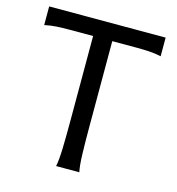

<svg xmlns="http://www.w3.org/2000/svg" viewBox="-106 -805 830 898"><g transform="rotate(15 309.0 -356.5)"><path d="M585.9 -712.9V-622.6Q556.6 -628.9 528.1 -630.6Q499.5 -632.3 466.3 -632.3H349.1V-212.4Q349.1 -140.1 350.8 -84.7Q352.5 -29.3 358.9 0H246.6Q252.9 -29.3 254.6 -84.7Q256.3 -140.1 256.3 -212.4V-632.3H141.6Q108.9 -632.3 80.1 -630.6Q51.3 -628.9 22 -622.6V-712.9Z"/></g></svg>

Font: Andika
Style: Regular
Weight: 400
Designer: Victor Gaultney, Annie Olsen, Julie Remington, Don Collingsworth, Eric Hays
Foundry: SIL International
Version: Version 1.001